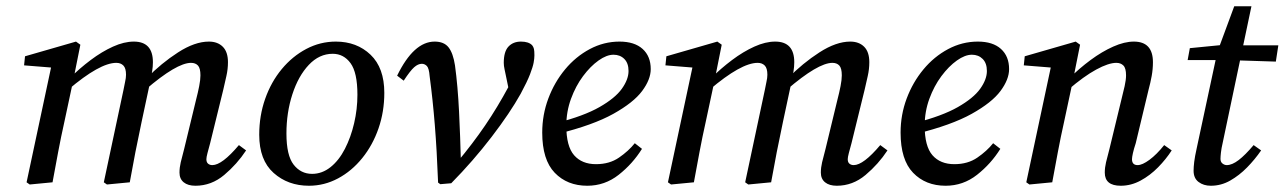

<svg xmlns="http://www.w3.org/2000/svg" viewBox="-20 -583 4108 614"><path d="M605 11Q581 11 567.5 0Q554 -11 554 -31Q554 -47 558 -64Q562 -81 569 -107L607 -264Q613 -287 617 -307.5Q621 -328 621 -342Q621 -365 613 -373.5Q605 -382 591 -382Q545 -382 445 -296L449 -333Q496 -381 549.5 -415.5Q603 -450 648 -450Q676 -450 692.5 -433.5Q709 -417 709 -384Q709 -362 704 -340Q699 -318 694 -296L652 -125Q647 -107 643.5 -93.5Q640 -80 640 -74Q640 -64 645.5 -59.5Q651 -55 659 -55Q690 -55 744 -119L767 -102Q738 -58 697 -23.5Q656 11 605 11ZM148 0 75 7 65 0 146 -380 169 -365 57 -374 60 -403 223 -450 237 -440 214 -325 186 -194Q175 -145 166 -97Q157 -49 148 0ZM395 0 322 7 312 0 375 -296Q377 -308 380 -321Q383 -334 383 -344Q383 -365 374.5 -373.5Q366 -382 352 -382Q299 -382 198 -296L202 -332Q234 -364 270 -391Q306 -418 341.5 -434Q377 -450 408 -450Q469 -450 469 -384Q469 -370 466.5 -354.5Q464 -339 461 -325L433 -194Q412 -96 395 0Z M968 11Q901 11 855 -30Q809 -71 809 -152Q809 -213 828 -267Q847 -321 881 -362Q915 -403 959.5 -426.5Q1004 -450 1054 -450Q1121 -450 1165 -408Q1209 -366 1209 -286Q1209 -226 1190.5 -172.5Q1172 -119 1138.5 -77.5Q1105 -36 1061 -12.5Q1017 11 968 11ZM978 -27Q1010 -27 1037 -48.5Q1064 -70 1083 -107Q1102 -144 1112.5 -189Q1123 -234 1123 -280Q1123 -351 1101 -381Q1079 -411 1044 -411Q1001 -411 967.5 -375.5Q934 -340 915 -281.5Q896 -223 896 -156Q896 -86 919 -56.5Q942 -27 978 -27Z M1381 1Q1377 -103 1370.5 -183.5Q1364 -264 1354 -339Q1352 -365 1345 -372Q1338 -379 1329 -379Q1317 -379 1304.5 -368Q1292 -357 1271 -325L1250 -341Q1303 -450 1370 -450Q1400 -450 1414.5 -431.5Q1429 -413 1435 -374Q1444 -308 1448 -226Q1452 -144 1454 -62L1441 -63Q1492 -124 1531.5 -182Q1571 -240 1607 -307Q1610 -315 1614 -323Q1618 -331 1623 -340L1612 -272L1598 -340Q1596 -350 1593.5 -361.5Q1591 -373 1591 -382Q1591 -418 1606 -434Q1621 -450 1646 -450Q1671 -450 1682 -438Q1686 -433 1687.5 -426.5Q1689 -420 1689 -406Q1689 -396 1686.5 -382.5Q1684 -369 1675 -345.5Q1666 -322 1645 -283Q1611 -222 1552 -145Q1493 -68 1423 3L1388 6Z M1858 11Q1794 11 1754 -30.5Q1714 -72 1714 -159Q1714 -216 1733.5 -268Q1753 -320 1787 -361Q1821 -402 1866 -426Q1911 -450 1961 -450Q2009 -450 2035 -426.5Q2061 -403 2061 -362Q2061 -329 2033.5 -292Q2006 -255 1941.5 -219Q1877 -183 1764 -155L1761 -190Q1847 -212 1897 -240.5Q1947 -269 1968.5 -299Q1990 -329 1990 -356Q1990 -381 1976.5 -394.5Q1963 -408 1942 -408Q1920 -408 1894 -389.5Q1868 -371 1844.5 -339.5Q1821 -308 1806 -267Q1791 -226 1791 -181Q1791 -115 1816 -86.5Q1841 -58 1886 -58Q1929 -58 1959.5 -79Q1990 -100 2010 -125L2033 -107Q2003 -59 1958.5 -24Q1914 11 1858 11Z M2656 11Q2632 11 2618.5 0Q2605 -11 2605 -31Q2605 -47 2609 -64Q2613 -81 2620 -107L2658 -264Q2664 -287 2668 -307.5Q2672 -328 2672 -342Q2672 -365 2664 -373.5Q2656 -382 2642 -382Q2596 -382 2496 -296L2500 -333Q2547 -381 2600.5 -415.5Q2654 -450 2699 -450Q2727 -450 2743.5 -433.5Q2760 -417 2760 -384Q2760 -362 2755 -340Q2750 -318 2745 -296L2703 -125Q2698 -107 2694.5 -93.5Q2691 -80 2691 -74Q2691 -64 2696.5 -59.5Q2702 -55 2710 -55Q2741 -55 2795 -119L2818 -102Q2789 -58 2748 -23.5Q2707 11 2656 11ZM2199 0 2126 7 2116 0 2197 -380 2220 -365 2108 -374 2111 -403 2274 -450 2288 -440 2265 -325 2237 -194Q2226 -145 2217 -97Q2208 -49 2199 0ZM2446 0 2373 7 2363 0 2426 -296Q2428 -308 2431 -321Q2434 -334 2434 -344Q2434 -365 2425.5 -373.5Q2417 -382 2403 -382Q2350 -382 2249 -296L2253 -332Q2285 -364 2321 -391Q2357 -418 2392.5 -434Q2428 -450 2459 -450Q2520 -450 2520 -384Q2520 -370 2517.5 -354.5Q2515 -339 2512 -325L2484 -194Q2463 -96 2446 0Z M3004 11Q2940 11 2900 -30.5Q2860 -72 2860 -159Q2860 -216 2879.5 -268Q2899 -320 2933 -361Q2967 -402 3012 -426Q3057 -450 3107 -450Q3155 -450 3181 -426.5Q3207 -403 3207 -362Q3207 -329 3179.5 -292Q3152 -255 3087.5 -219Q3023 -183 2910 -155L2907 -190Q2993 -212 3043 -240.5Q3093 -269 3114.5 -299Q3136 -329 3136 -356Q3136 -381 3122.5 -394.5Q3109 -408 3088 -408Q3066 -408 3040 -389.5Q3014 -371 2990.5 -339.5Q2967 -308 2952 -267Q2937 -226 2937 -181Q2937 -115 2962 -86.5Q2987 -58 3032 -58Q3075 -58 3105.5 -79Q3136 -100 3156 -125L3179 -107Q3149 -59 3104.5 -24Q3060 11 3004 11Z M3513 -31Q3513 -47 3517 -64Q3521 -81 3528 -107L3566 -264Q3572 -287 3576.5 -307.5Q3581 -328 3581 -342Q3581 -365 3572.5 -373.5Q3564 -382 3550 -382Q3525 -382 3485.5 -360.5Q3446 -339 3396 -296L3399 -332Q3431 -364 3467.5 -391Q3504 -418 3540 -434Q3576 -450 3606 -450Q3667 -450 3667 -384Q3667 -362 3663 -340Q3659 -318 3653 -296L3612 -125Q3606 -107 3603 -93.5Q3600 -80 3600 -74Q3600 -55 3618 -55Q3633 -55 3656 -72Q3679 -89 3703 -119L3727 -102Q3709 -74 3683.5 -48Q3658 -22 3627.5 -5.5Q3597 11 3564 11Q3513 11 3513 -31ZM3345 0 3272 7 3262 0 3343 -380 3366 -365 3254 -374 3257 -403 3420 -450 3434 -440 3411 -325 3383 -194Q3372 -145 3363 -97Q3354 -49 3345 0Z M3778 -391 3785 -429 3907 -441V-438H4068L4060 -386L3903 -391ZM3807 -109 3873 -417 3927 -563H3982L3890 -126Q3886 -109 3884.5 -95.5Q3883 -82 3883 -75Q3883 -65 3889.5 -60Q3896 -55 3903 -55Q3920 -55 3941 -71Q3962 -87 3989 -119L4013 -102Q3993 -73 3968 -47.5Q3943 -22 3914 -5.5Q3885 11 3852 11Q3829 11 3813 -1Q3797 -13 3797 -37Q3797 -49 3799 -65.5Q3801 -82 3807 -109Z"/></svg>

Font: Lisu Bosa Medium
Style: Italic
Weight: 500
Italic angle: -19°
Designer: David Morse, Annie Olsen, Victor Gaultney, Frank Grießhammer (Latin)
Foundry: SIL International
Version: Version 2.000